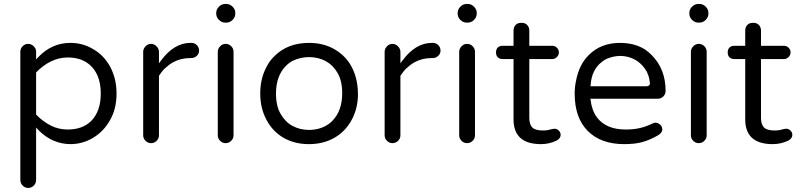

<svg xmlns="http://www.w3.org/2000/svg" viewBox="-20 -718 4019 963"><path d="M161.1 184.6V-78.1Q173.8 -64.5 175.8 -62.5Q243.2 3.9 333 4.9Q393.6 4.9 446.3 -26.4Q499 -57.6 531.2 -114.3Q564.5 -170.9 564.5 -249Q564.5 -324.2 532.2 -383.8Q500 -442.4 445.3 -472.7Q445.3 -472.7 445.3 -472.7Q394.5 -502.9 333 -502.9Q240.2 -502.9 171.9 -431.6L161.1 -419.9V-459Q161.1 -469.7 157.2 -475.6Q143.6 -498 121.1 -498Q105.5 -498 93.8 -486.3Q82 -474.6 82 -459V184.6Q82 201.2 93.8 212.9Q105.5 224.6 121.6 224.6Q137.7 224.6 149.4 212.9Q161.1 201.2 161.1 184.6ZM320.3 -68.4Q275.4 -68.4 237.3 -86.9Q194.3 -108.4 161.1 -143.6V-354.5Q194.3 -389.6 234.9 -409.7Q275.4 -429.7 320.3 -429.7Q397.5 -429.7 441.4 -381.8Q485.4 -334 485.4 -249Q485.4 -160.2 437.5 -111.3Q393.6 -68.4 320.3 -68.4Z M777.3 -39.1V-337.9Q791 -358.4 802.7 -371.1Q824.2 -391.6 845.7 -404.3Q885.7 -426.8 933.6 -426.8H938.5Q956.1 -426.8 967.8 -438.5Q978.5 -449.2 978.5 -463.9Q978.5 -480.5 967.3 -491.7Q956.1 -502.9 940.4 -502.9H935.5Q853.5 -502.9 788.1 -415L777.3 -400.4V-458Q777.3 -473.6 765.1 -485.8Q752.9 -498 737.3 -498Q721.7 -498 710 -485.8Q698.2 -473.6 698.2 -458V-39.1Q698.2 -23.4 710 -11.7Q721.7 0 737.3 0Q753.9 0 765.6 -11.7Q777.3 -23.4 777.3 -39.1Z M1109.4 -604.5H1115.2Q1132.8 -604.5 1146.5 -618.2Q1160.2 -631.8 1160.2 -649.4V-653.3Q1160.2 -670.9 1146.5 -684.6Q1132.8 -698.2 1115.2 -698.2H1109.4Q1091.8 -698.2 1078.1 -684.6Q1064.5 -670.9 1064.5 -653.3V-649.4Q1064.5 -631.8 1078.1 -618.2Q1091.8 -604.5 1109.4 -604.5ZM1151.4 -39.1V-458Q1151.4 -474.6 1139.6 -486.3Q1127.9 -498 1111.3 -498Q1095.7 -498 1084 -485.8Q1072.3 -473.6 1072.3 -458V-39.1Q1072.3 -23.4 1084 -11.7Q1095.7 0 1111.3 0Q1127.9 0 1139.6 -11.7Q1151.4 -23.4 1151.4 -39.1Z M1771.5 -296.9Q1761.7 -361.3 1726.6 -410.2Q1699.2 -447.3 1658.2 -470.7Q1602.5 -502.9 1530.3 -502.9Q1421.9 -502.9 1355.5 -435.5Q1332 -413.1 1316.4 -381.8Q1285.2 -323.2 1285.2 -249.5Q1285.2 -175.8 1316.4 -117.2Q1346.7 -59.6 1401.4 -27.3Q1457 4.9 1529.3 4.9Q1601.6 4.9 1657.2 -26.9Q1712.9 -58.6 1744.1 -117.2Q1759.8 -145.5 1767.6 -178.7Q1775.4 -211.9 1775.4 -243.2Q1775.4 -274.4 1771.5 -296.9ZM1530.3 -66.4Q1484.4 -66.4 1447.3 -86.4Q1410.2 -106.4 1387.7 -146.5Q1364.3 -185.5 1364.3 -250Q1364.3 -336.9 1414.1 -387.7Q1430.7 -404.3 1450.2 -414.1Q1489.3 -431.6 1530.3 -431.6Q1576.2 -431.6 1613.3 -411.6Q1650.4 -391.6 1672.9 -352.5Q1696.3 -313.5 1696.3 -250Q1696.3 -162.1 1646.5 -111.3Q1611.3 -76.2 1557.6 -68.4Q1543.9 -66.4 1530.3 -66.4Z M1988.3 -39.1V-337.9Q2002 -358.4 2013.7 -371.1Q2035.2 -391.6 2056.6 -404.3Q2096.7 -426.8 2144.5 -426.8H2149.4Q2167 -426.8 2178.7 -438.5Q2189.5 -449.2 2189.5 -463.9Q2189.5 -480.5 2178.2 -491.7Q2167 -502.9 2151.4 -502.9H2146.5Q2064.5 -502.9 1999 -415L1988.3 -400.4V-458Q1988.3 -473.6 1976.1 -485.8Q1963.9 -498 1948.2 -498Q1932.6 -498 1920.9 -485.8Q1909.2 -473.6 1909.2 -458V-39.1Q1909.2 -23.4 1920.9 -11.7Q1932.6 0 1948.2 0Q1964.8 0 1976.6 -11.7Q1988.3 -23.4 1988.3 -39.1Z M2320.3 -604.5H2326.2Q2343.8 -604.5 2357.4 -618.2Q2371.1 -631.8 2371.1 -649.4V-653.3Q2371.1 -670.9 2357.4 -684.6Q2343.8 -698.2 2326.2 -698.2H2320.3Q2302.7 -698.2 2289.1 -684.6Q2275.4 -670.9 2275.4 -653.3V-649.4Q2275.4 -631.8 2289.1 -618.2Q2302.7 -604.5 2320.3 -604.5ZM2362.3 -39.1V-458Q2362.3 -474.6 2350.6 -486.3Q2338.9 -498 2322.3 -498Q2306.6 -498 2294.9 -485.8Q2283.2 -473.6 2283.2 -458V-39.1Q2283.2 -23.4 2294.9 -11.7Q2306.6 0 2322.3 0Q2338.9 0 2350.6 -11.7Q2362.3 -23.4 2362.3 -39.1Z M2761.7 -72.3Q2755.9 -72.3 2748 -70.3Q2746.1 -69.3 2743.2 -69.3Q2724.6 -63.5 2703.1 -63.5Q2665 -63.5 2649.9 -78.6Q2634.8 -93.8 2634.8 -127V-421.9H2750Q2763.7 -421.9 2773.4 -432.1Q2783.2 -442.4 2783.2 -455.6Q2783.2 -468.8 2773.4 -478.5Q2763.7 -488.3 2750 -488.3H2634.8V-563.5Q2634.8 -582 2624 -592.8Q2614.3 -603.5 2595.7 -603.5Q2583 -603.5 2576.2 -600.1Q2569.3 -596.7 2566.4 -592.8Q2555.7 -583 2555.7 -563.5V-488.3H2501Q2485.4 -488.3 2476.6 -479.5Q2467.8 -470.7 2467.8 -455.1Q2467.8 -439.5 2476.6 -430.7Q2485.4 -421.9 2501 -421.9H2555.7V-119.1Q2555.7 -60.5 2586.9 -29.3Q2621.1 4.9 2693.4 4.9Q2734.4 4.9 2771.5 -12.7Q2792 -23.4 2792 -42Q2792 -53.7 2782.7 -63Q2773.4 -72.3 2761.7 -72.3Z M3278.3 -38.1Q3301.8 -50.8 3301.8 -69.3Q3301.8 -83 3291 -92.8Q3280.3 -102.5 3267.6 -102.5Q3258.8 -102.5 3252.9 -98.6Q3220.7 -83 3189.5 -75.7Q3158.2 -68.4 3118.2 -68.4Q3019.5 -68.4 2973.6 -129.9Q2948.2 -165 2942.4 -215.8L2941.4 -222.7H3278.3Q3295.9 -222.7 3307.1 -234.4Q3318.4 -246.1 3318.4 -261.7Q3318.4 -372.1 3248 -442.4Q3232.4 -458 3213.9 -470.7Q3161.1 -502.9 3089.8 -502.9Q2993.2 -502.9 2932.6 -441.4Q2884.8 -394.5 2869.1 -312.5Q2862.3 -281.2 2862.3 -249Q2862.3 -127 2928.2 -61Q2994.1 4.9 3110.4 4.9Q3165 4.9 3201.7 -5.4Q3238.3 -15.6 3278.3 -38.1ZM3240.2 -301.8Q3240.2 -293.9 3235.4 -289.6Q3230.5 -285.2 3221.7 -285.2H2941.4L2942.4 -291Q2947.3 -367.2 2997.1 -406.2Q3009.8 -417 3022.5 -422.9Q3058.6 -437.5 3090.8 -437.5Q3127 -437.5 3159.7 -421.4Q3192.4 -405.3 3214.8 -373Q3235.4 -344.7 3239.3 -304.7Q3240.2 -302.7 3240.2 -301.8Z M3482.4 -604.5H3488.3Q3505.9 -604.5 3519.5 -618.2Q3533.2 -631.8 3533.2 -649.4V-653.3Q3533.2 -670.9 3519.5 -684.6Q3505.9 -698.2 3488.3 -698.2H3482.4Q3464.8 -698.2 3451.2 -684.6Q3437.5 -670.9 3437.5 -653.3V-649.4Q3437.5 -631.8 3451.2 -618.2Q3464.8 -604.5 3482.4 -604.5ZM3524.4 -39.1V-458Q3524.4 -474.6 3512.7 -486.3Q3501 -498 3484.4 -498Q3468.8 -498 3457 -485.8Q3445.3 -473.6 3445.3 -458V-39.1Q3445.3 -23.4 3457 -11.7Q3468.8 0 3484.4 0Q3501 0 3512.7 -11.7Q3524.4 -23.4 3524.4 -39.1Z M3923.8 -72.3Q3918 -72.3 3910.2 -70.3Q3908.2 -69.3 3905.3 -69.3Q3886.7 -63.5 3865.2 -63.5Q3827.1 -63.5 3812 -78.6Q3796.9 -93.8 3796.9 -127V-421.9H3912.1Q3925.8 -421.9 3935.5 -432.1Q3945.3 -442.4 3945.3 -455.6Q3945.3 -468.8 3935.5 -478.5Q3925.8 -488.3 3912.1 -488.3H3796.9V-563.5Q3796.9 -582 3786.1 -592.8Q3776.4 -603.5 3757.8 -603.5Q3745.1 -603.5 3738.3 -600.1Q3731.4 -596.7 3728.5 -592.8Q3717.8 -583 3717.8 -563.5V-488.3H3663.1Q3647.5 -488.3 3638.7 -479.5Q3629.9 -470.7 3629.9 -455.1Q3629.9 -439.5 3638.7 -430.7Q3647.5 -421.9 3663.1 -421.9H3717.8V-119.1Q3717.8 -60.5 3749 -29.3Q3783.2 4.9 3855.5 4.9Q3896.5 4.9 3933.6 -12.7Q3954.1 -23.4 3954.1 -42Q3954.1 -53.7 3944.8 -63Q3935.5 -72.3 3923.8 -72.3Z"/></svg>

Font: FakePearl
Style: Light
Weight: 350
Version: Version 1.2